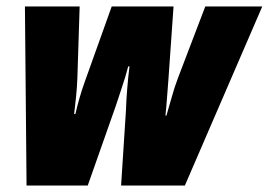

<svg xmlns="http://www.w3.org/2000/svg" viewBox="-20 -573 830 593"><path d="M251 0 338 -247Q346 -272 357 -304.5Q368 -337 376 -368H380Q376 -337 373 -300Q370 -263 369 -232L354 0H551L790 -553H614L530 -333Q519 -304 511 -275Q503 -246 494 -216H491Q494 -245 496 -273.5Q498 -302 500 -325L516 -553H325L242 -321Q233 -296 225.5 -270Q218 -244 213 -221H209Q212 -246 215 -275Q218 -304 219 -333L226 -553H57L62 0Z"/></svg>

Font: Noto Sans Display SemiCondensed Black
Style: Italic
Weight: 900
Width: 4
Designer: Monotype Design team
Foundry: Monotype Imaging Inc.
Version: 1.000